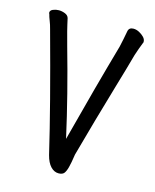

<svg xmlns="http://www.w3.org/2000/svg" viewBox="-112 -794 724 894"><g transform="rotate(15 250.0 -346.5)"><path d="M256 24Q235 24 218 6Q201 -12 192 -47Q140 -269 45 -614Q40 -634 33 -651.5Q26 -669 23 -682Q21 -684 21 -688Q21 -699 34.5 -704.5Q48 -710 62 -710Q77 -710 92 -704Q107 -698 110.5 -685Q114 -672 117 -656Q119 -644 142 -560Q204 -342 249 -140Q320 -413 379 -620Q387 -655 395 -699Q399 -717 420 -717Q434 -717 448 -709.5Q462 -702 471.5 -692Q481 -682 481 -670Q481 -665 479 -663Q467 -633 456 -599Q436 -526 410 -439Q357 -259 308 -80Q302 -38 296 -16Q290 6 282 15Q274 24 256 24Z"/></g></svg>

Font: LXGW WenKai Mono TC
Style: Bold
Weight: 700
Designer: LXGW / Fontworks Inc.
Foundry: LXGW / Fontworks Inc.
Version: Version 1.330